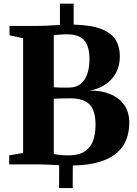

<svg xmlns="http://www.w3.org/2000/svg" viewBox="-20 -882 733 1030"><path d="M297 127 297.5 4.5Q278 3.5 261.5 2.5Q245 1.5 227.2 0.8Q209.5 0 186.5 0H29.5V-48.5L104 -61.5V-677L31 -692.5V-743H185Q207 -743 226.2 -744Q245.5 -745 264 -746.2Q282.5 -747.5 301.5 -748V-862.5H375V-750Q472 -747.5 526 -725.5Q580 -703.5 601.5 -666.2Q623 -629 623 -580.5Q623 -529.5 602 -490.8Q581 -452 544 -427.8Q507 -403.5 460.5 -396.5Q525 -396.5 572.8 -376.5Q620.5 -356.5 647 -318Q673.5 -279.5 673.5 -224.5Q673.5 -177.5 659 -136.8Q644.5 -96 610 -64.5Q575.5 -33 517 -14.5Q458.5 4 370.5 6L370 127ZM347.5 -48.5Q401 -48.5 433 -68.8Q465 -89 478.8 -125.8Q492.5 -162.5 492.5 -212.5Q492.5 -289.5 460.2 -322Q428 -354.5 357.5 -354.5Q346.5 -354.5 334 -354.2Q321.5 -354 309 -353.8Q296.5 -353.5 286.2 -353.2Q276 -353 268.5 -352.5V-57Q276.5 -54 290 -52Q303.5 -50 318.5 -49.2Q333.5 -48.5 347.5 -48.5ZM347 -412Q387.5 -412 412.2 -431.8Q437 -451.5 448.5 -486.2Q460 -521 460 -565.5Q460 -632.5 432.2 -665.2Q404.5 -698 338.5 -698Q329 -698 315 -697.2Q301 -696.5 288.2 -695.2Q275.5 -694 268.5 -693V-414Q276 -413.5 285.8 -413Q295.5 -412.5 306.2 -412.2Q317 -412 327.8 -412Q338.5 -412 347 -412Z"/></svg>

Font: Merriweather 60pt ExtraBold
Style: Regular
Weight: 800
Version: Version 2.100